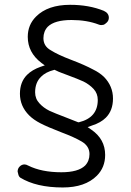

<svg xmlns="http://www.w3.org/2000/svg" viewBox="-20 -703 557 814"><path d="M246.1 91.8Q340.8 91.8 390.6 42Q425.8 6.8 425.8 -45.9Q425.8 -113.3 367.2 -153.3L351.6 -164.1L370.1 -170.9Q407.2 -182.6 428.7 -204.1Q459 -234.4 459 -285.2Q459 -337.9 420.9 -377Q401.4 -395.5 375 -408.2Q338.9 -427.7 282.2 -449.2Q225.6 -470.7 196.3 -489.3Q164.1 -506.8 164.1 -541Q164.1 -570.3 182.6 -589.8Q211.9 -618.2 283.2 -618.2Q348.6 -618.2 399.4 -598.6Q404.3 -596.7 409.2 -596.7Q414.1 -596.7 418 -597.7Q424.8 -599.6 433.1 -607.9Q441.4 -616.2 441.4 -627.9Q441.4 -647.5 419.9 -657.2Q357.4 -682.6 277.3 -682.6Q182.6 -682.6 132.8 -632.8Q97.7 -597.7 97.7 -546.9Q97.7 -480.5 155.3 -436.5L169.9 -425.8L152.3 -419.9Q116.2 -407.2 94.7 -385.7Q64.5 -355.5 64.5 -305.7Q64.5 -252.9 103.5 -213.9Q122.1 -195.3 151.4 -180.2Q180.7 -165 241.2 -141.6Q295.9 -121.1 327.1 -102.5Q359.4 -83 359.4 -49.8Q359.4 -20.5 340.8 -1Q311.5 27.3 240.2 27.3Q156.2 27.3 99.6 -1Q90.8 -5.9 84 -5.9Q72.3 -5.9 63.5 2.9Q54.7 11.7 54.7 24.4L58.6 40Q61.5 46.9 65.4 49.8Q133.8 91.8 246.1 91.8ZM394.5 -279.3Q394.5 -204.1 314.5 -184.6H311.5L256.8 -206.1Q212.9 -222.7 189.5 -233.4Q164.1 -246.1 147.5 -264.6Q128.9 -284.2 128.9 -311.5Q128.9 -353.5 154.3 -377.9Q173.8 -397.5 208 -406.2L210.9 -407.2Q230.5 -397.5 242.2 -393.6L265.6 -384.8Q310.5 -368.2 334 -357.4Q359.4 -344.7 377 -325.7Q394.5 -306.6 394.5 -279.3Z"/></svg>

Font: FakePearl
Style: ExtraLight
Weight: 300
Version: Version 1.2